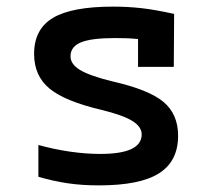

<svg xmlns="http://www.w3.org/2000/svg" viewBox="-20 -550 640 580"><path d="M279 10Q227 10 183.5 3.5Q140 -3 96 -16V-112Q143 -99 191 -92Q239 -85 283 -85Q408 -85 408 -144Q408 -167 380 -184.5Q352 -202 287 -218Q176 -244 129.5 -282.5Q83 -321 83 -387Q83 -462 140 -496Q197 -530 321 -530Q365 -530 406 -525.5Q447 -521 506 -508L505 -348H397V-432Q378 -434 361 -434.5Q344 -435 327 -435Q256 -435 224.5 -422Q193 -409 193 -380Q193 -356 222 -338.5Q251 -321 320 -304Q430 -279 474 -242Q518 -205 518 -140Q518 -63 460.5 -26.5Q403 10 279 10Z"/></svg>

Font: M PLUS Code Latin 60 Medium
Style: Regular
Weight: 500
Width: 7
Monospace: yes
Designer: Coji Morishita
Foundry: UNDERFOREST DESIGN
Version: Version 1.005; ttfautohint (v1.8.3)